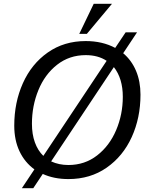

<svg xmlns="http://www.w3.org/2000/svg" viewBox="-20 -930 782 1010"><path d="M719 -432Q719 -310 673 -209Q627 -108 541 -48Q455 12 340 12Q264 12 205 -15L155 60H95L161 -39Q110 -76 82.5 -134.5Q55 -193 55 -269Q55 -391 100.5 -492.5Q146 -594 231.5 -654Q317 -714 431 -714Q519 -714 586 -678L641 -760H701L628 -650Q672 -613 695.5 -557.5Q719 -502 719 -432ZM208 -110 541 -610Q496 -640 431 -640Q345 -640 280.5 -589.5Q216 -539 182 -456Q148 -373 148 -279Q148 -224 163.5 -181Q179 -138 208 -110ZM626 -421Q626 -517 579 -577L249 -81Q290 -62 340 -62Q426 -62 491 -112.5Q556 -163 591 -245.5Q626 -328 626 -421ZM473 -910H569L437 -752H397Z"/></svg>

Font: Thasadith
Style: Bold Italic
Weight: 700
Italic angle: -9°
Designer: Cadson Demak Co.,Ltd.
Foundry: Cadson Demak Co.,Ltd.
Version: Version 1.000; ttfautohint (v1.6)